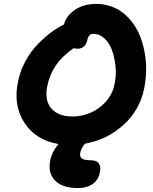

<svg xmlns="http://www.w3.org/2000/svg" viewBox="-20 -750 782 981"><path d="M378.9 210.9Q298.3 210.9 261 172.1Q223.6 133.3 236.8 67.9Q245.6 25.4 278.8 -14.2Q162.6 -33.7 104.7 -122.6Q46.9 -211.4 71.8 -332Q82.5 -386.2 108.9 -435.5Q135.3 -484.9 169.9 -521Q204.6 -557.1 239 -583Q273.4 -608.9 307.1 -625Q318.4 -669.4 362.8 -699.7Q407.2 -730 471.2 -730Q512.2 -730 548.6 -717Q585 -704.1 612.8 -680.9Q640.6 -657.7 662.8 -626.2Q685.1 -594.7 699 -556.4Q712.9 -518.1 720.2 -475.8Q727.5 -433.6 726.6 -388.4Q725.6 -343.3 716.8 -298.8Q694.8 -188.5 611.6 -112.5Q528.3 -36.6 415 -16.1Q396 4.4 390.1 29.8Q386.2 49.8 397.7 59.3Q409.2 68.8 442.9 68.8Q474.6 68.8 485.6 86.2Q496.6 103.5 490.2 130.9Q481.9 171.4 452.1 191.2Q422.4 210.9 378.9 210.9ZM221.2 -309.1Q207 -236.8 242.2 -195.8Q277.3 -154.8 351.1 -154.8Q399.4 -154.8 444.6 -174.8Q489.7 -194.8 522.7 -232.9Q555.7 -271 564.9 -318.8Q575.2 -365.2 570.3 -411.1Q565.4 -457 552 -494.1Q538.6 -531.2 513.2 -554.2Q487.8 -577.1 456.1 -577.1Q432.1 -577.1 425.8 -543.9Q421.4 -523.4 408.2 -512.2Q395 -501 377 -501Q366.2 -501 356 -503.9Q297.4 -462.4 265.6 -416.5Q233.9 -370.6 221.2 -309.1Z"/></svg>

Font: Shantell Sans Bouncy
Style: Bold Italic
Weight: 700
Italic angle: -11.31°
Designer: Stephen Nixon, Anya Danilova, Shantell Martin
Foundry: Arrow Type
Version: Version 1.006;[9816181b4]